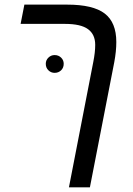

<svg xmlns="http://www.w3.org/2000/svg" viewBox="-20 -619 574 827"><path d="M276.9 188 381.8 -352.1Q390.1 -393.6 390.1 -425.8Q390.1 -470.7 359.1 -493.4Q328.1 -516.1 259.8 -516.1H68.8L85 -599.1H269Q380.9 -599.1 430.9 -560.8Q481 -522.5 481 -438Q481 -398.4 472.2 -351.1L367.2 188ZM177.2 -344.2Q177.2 -359.9 188.5 -370.8Q199.7 -381.8 215.3 -381.8Q231.9 -381.8 243.2 -370.8Q254.4 -359.9 254.4 -344.2Q254.4 -327.1 243.2 -316.2Q231.9 -305.2 215.3 -305.2Q199.7 -305.2 188.5 -316.2Q177.2 -327.1 177.2 -344.2Z"/></svg>

Font: Liberation Sans
Style: Italic
Weight: 400
Italic angle: -12°
Designer: Steve Matteson
Foundry: Ascender Corporation
Version: Version 2.1.5